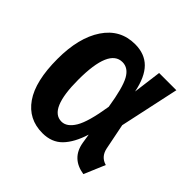

<svg xmlns="http://www.w3.org/2000/svg" viewBox="-147 -682 835 835"><g transform="rotate(45 271.0 -264.5)"><path d="M232 -544Q291 -544 326.5 -508.5Q362 -473 377 -398L394 -529H500L441 -255L465 -135Q474 -93 513 -82L472 15Q388 2 374 -79L367 -123Q346 -56 311.5 -20.5Q277 15 220 15Q134 15 86 -54Q38 -123 38 -260Q38 -390 89.5 -467Q141 -544 232 -544ZM248 -450Q166 -450 166 -260Q166 -79 243 -79Q276 -79 301 -120.5Q326 -162 343 -270Q327 -372 305.5 -411Q284 -450 248 -450Z"/></g></svg>

Font: Fira Sans Condensed Medium
Style: Regular
Weight: 500
Width: 3
Designer: Carrois Corporate & Edenspiekermann AG
Foundry: Carrois Corporate GbR & Edenspiekermann AG
Version: Version 4.203;PS 004.203;hotconv 1.0.88;makeotf.lib2.5.64775